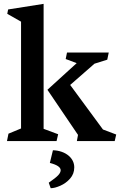

<svg xmlns="http://www.w3.org/2000/svg" viewBox="-20 -739 629 1006"><path d="M18.1 -666.5 22.5 -689.5 208.5 -718.8V-64L284.7 -35.6L276.4 0H16.6L24.4 -38.6L90.3 -65.9V-625.5ZM519.5 -60.5 588.9 -34.2 581.1 0H382.8L388.7 -32.2L228.5 -268.6L381.8 -408.2L324.2 -429.7L331.1 -463.9H549.8L542 -426.3L475.1 -405.3L347.7 -293.9ZM341.8 78.6Q369.1 103.5 369.1 138.2Q369.1 171.9 347.4 196.5Q325.7 221.2 296.1 234.1Q266.6 247.1 245.6 247.1L235.4 218.3Q271.5 193.4 284.7 179.4Q297.9 165.5 297.9 152.3Q296.9 128.9 241.2 114.7L257.3 48.3Q281.2 48.8 303.2 56.4Q325.2 64 341.8 78.6Z"/></svg>

Font: Vesper Libre Medium
Style: Regular
Weight: 500
Designer: Robert Keller & Kimya Gandhi
Foundry: Mota Italic
Version: Version 1.058